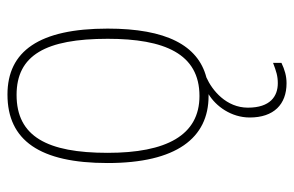

<svg xmlns="http://www.w3.org/2000/svg" viewBox="-160 -422 806 527"><g transform="rotate(-90 243.5 -159.0)"><path d="M243 10C245 10 247 10 248 10C215 30 184 72 184 123C184 189 220 224 278 224C298 224 315 219 334 210V187C310 196 298 200 278 200C242 200 211 179 211 118C211 59 258 20 294 4C382 -19 428 -106 428 -267C428 -455 366 -542 247 -542C121 -542 59 -453 59 -267C59 -78 128 10 243 10ZM243 -15C135 -15 87 -106 87 -267C87 -433 132 -517 246 -517C355 -517 400 -437 400 -267C400 -111 359 -15 243 -15Z"/></g></svg>

Font: Noto Serif SemiCondensed Thin
Style: Regular
Weight: 100
Width: 4
Designer: Monotype Design Team
Foundry: Monotype Imaging Inc.
Version: Version 2.015